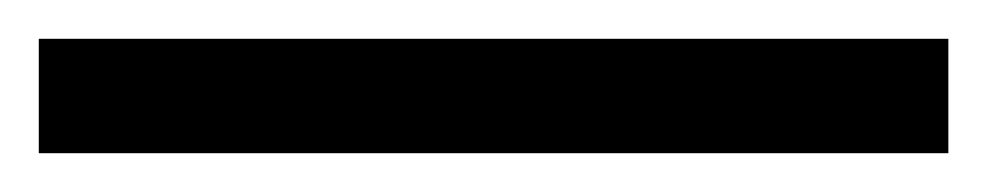

<svg xmlns="http://www.w3.org/2000/svg" viewBox="-25 -839 509 99"><path d="M-5 -760V-819H464V-760Z"/></svg>

Font: Noto Serif Kannada ExtraBold
Style: Regular
Weight: 800
Version: Version 2.003